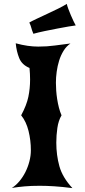

<svg xmlns="http://www.w3.org/2000/svg" viewBox="-20 -963 436 989"><path d="M343 -739Q322 -725 307.5 -701.5Q293 -678 284.5 -650.5Q276 -623 272 -593.5Q268 -564 268 -537Q268 -518 269.5 -496.5Q271 -475 274.5 -452.5Q278 -430 283.5 -408.5Q289 -387 297 -369Q281 -342 275.5 -304Q270 -266 270 -228Q270 -164 286 -106.5Q302 -49 353 6Q299 -1 258.5 -3.5Q218 -6 185 -6Q140 -6 107 -3Q74 0 41 5Q62 -8 80 -29.5Q98 -51 111 -77Q124 -103 131.5 -132Q139 -161 139 -189Q139 -240 127 -288.5Q115 -337 89 -369Q117 -421 126 -464Q135 -507 135 -553Q135 -581 132 -613Q93 -629 79 -663.5Q65 -698 61 -740Q94 -731 122.5 -727Q151 -723 177 -723Q223 -723 262 -728.5Q301 -734 343 -739ZM131 -847Q143 -854 168.5 -866Q194 -878 223 -891.5Q252 -905 279.5 -918.5Q307 -932 324 -943Q326 -933 332 -917Q338 -901 345 -884.5Q352 -868 359 -853.5Q366 -839 370 -832Q359 -831 333.5 -826.5Q308 -822 276 -816Q244 -810 210.5 -803Q177 -796 152 -789Q144 -808 141.5 -819Q139 -830 131 -847Z"/></svg>

Font: New Rocker
Style: Regular
Weight: 400
Designer: Pablo Impallari, Brenda Gallo, Rodrigo Fuenzalida
Foundry: Pablo Impallari, Brenda Gallo, Rodrigo Fuenzalida
Version: Version 1.000; ttfautohint (v0.93) -l 8 -r 50 -G 200 -x 14 -